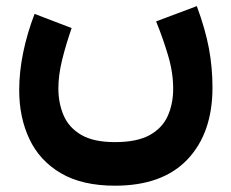

<svg xmlns="http://www.w3.org/2000/svg" viewBox="-20 -379 741 615"><path d="M348.1 76.2Q418.9 76.2 459.5 53.7Q500 31.2 517.3 -7.6Q534.7 -46.4 534.7 -95.2Q534.7 -147.5 517.8 -203.4Q501 -259.3 480 -310.5L610.4 -359.4Q637.7 -285.6 649.2 -224.1Q660.6 -162.6 660.6 -98.6Q660.6 46.9 580.8 131.3Q501 215.8 348.1 215.8Q243.2 215.8 175 175.8Q106.9 135.7 74.2 66.4Q41.5 -2.9 41.5 -90.3Q41.5 -148.4 54.2 -210.4Q66.9 -272.5 90.8 -334.5L209.5 -289.1Q191.4 -237.3 179.2 -188Q167 -138.7 167 -95.7Q167 -48.8 183.6 -9.8Q200.2 29.3 239.7 52.7Q279.3 76.2 348.1 76.2Z"/></svg>

Font: Vazirmatn UI FD ExtraBold
Style: Regular
Weight: 800
Designer: Saber Rastikerdar
Foundry: Saber Rastikerdar
Version: Version 33.003